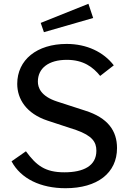

<svg xmlns="http://www.w3.org/2000/svg" viewBox="-20 -984 689 1014"><path d="M509 -583 581 -639C527 -709 439 -752 332 -752C175 -752 71 -668 71 -541C71 -461 119 -384 231 -347L383 -297C467 -267 489 -234 489 -188C489 -108 421 -74 320 -74C218 -74 172 -110 117 -185L41 -132C90 -40 195 10 326 10C494 10 598 -70 598 -202C598 -293 550 -362 429 -400L281 -448C195 -476 180 -522 180 -553C180 -624 237 -668 333 -668C421 -668 472 -629 509 -583ZM447 -964 195 -863 212 -814 472 -889Z"/></svg>

Font: Bisquit Text
Style: Regular
Weight: 400
Version: Version 1.004;Glyphs 3.2.3 (3260)